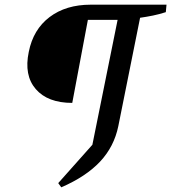

<svg xmlns="http://www.w3.org/2000/svg" viewBox="-20 -678 732 821"><path d="M242 123 229 105 375 -59 496 -658H692L689 -626Q661 -617 634 -611.5Q607 -606 579 -602L486 -139Q468 -51 408 13Q348 77 242 123ZM289 -238Q184 -238 133 -297Q82 -356 103 -456Q122 -552 192 -605Q262 -658 368 -658ZM348 -593 368 -658H542L529 -593Z"/></svg>

Font: Piazzolla Thin Medium
Style: Italic
Weight: 500
Italic angle: -11.3°
Version: Version 2.005